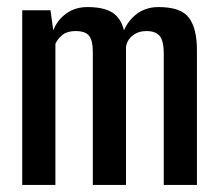

<svg xmlns="http://www.w3.org/2000/svg" viewBox="-20 -524 613 544"><path d="M43 0V-495H123L131 -438Q142 -467 167.5 -485.5Q193 -504 228 -504Q285 -504 309 -480Q333 -456 335 -410H323Q330 -450 358.5 -477Q387 -504 429 -504Q493 -504 515.5 -473.5Q538 -443 538 -382V0H444V-372Q444 -408 432.5 -422Q421 -436 395 -436Q372 -436 356 -423.5Q340 -411 337 -391V0H243V-377Q243 -409 232.5 -422.5Q222 -436 194 -436Q171 -436 157.5 -425.5Q144 -415 137 -400V0Z"/></svg>

Font: Alumni Sans SemiBold
Style: Regular
Weight: 600
Designer: Robert E. Leuschke
Foundry: Robert E. Leuschke
Version: Version 1.018